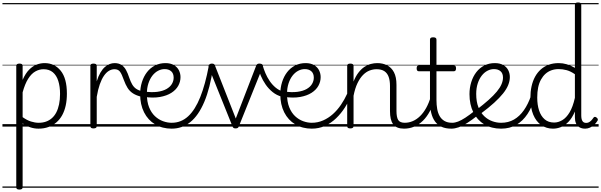

<svg xmlns="http://www.w3.org/2000/svg" viewBox="-20 -1035 4915 1570"><path d="M139 515Q125 515 119 510.5Q113 506 113 496V-496Q113 -506 119.5 -510.5Q126 -515 140 -515Q153 -515 159 -510.5Q165 -506 165 -496V-382Q189 -436 218.5 -465.5Q248 -495 280 -507Q312 -519 345 -519Q426 -519 476.5 -456.5Q527 -394 527 -269Q527 -217 517.5 -173Q508 -129 489 -94Q470 -59 441.5 -34.5Q413 -10 376.5 3.5Q340 17 295 17Q261 17 229 6.5Q197 -4 165 -26V496Q165 506 158.5 510.5Q152 515 139 515ZM165 -77Q200 -52 233 -41.5Q266 -31 297 -31Q329 -31 356 -40.5Q383 -50 404.5 -69Q426 -88 440.5 -116Q455 -144 463 -182Q471 -220 471 -267Q471 -328 456.5 -373.5Q442 -419 412 -444Q382 -469 336 -469Q301 -469 268.5 -450.5Q236 -432 210 -390.5Q184 -349 165 -280ZM0 490H597V500H0ZM0 -20H597V0H0ZM0 -505H597V-500H0ZM0 -1010H597V-1000H0Z M744 15Q731 15 725 10.5Q719 6 719 -4V-496Q719 -506 725 -510.5Q731 -515 744 -515Q758 -515 764.5 -510.5Q771 -506 771 -496V-370Q784 -412 801 -441Q818 -470 837.5 -487Q857 -504 877 -511.5Q897 -519 917 -519Q927 -519 932.5 -511.5Q938 -504 938 -494Q938 -484 932.5 -476.5Q927 -469 916 -469Q893 -469 871 -456Q849 -443 830 -415.5Q811 -388 796 -345.5Q781 -303 771 -243V-4Q771 6 764.5 10.5Q758 15 744 15ZM587 490H991V500H587ZM587 -20H991V0H587ZM587 -505H991V-500H587ZM587 -1010H991V-1000H587Z M1140 -243Q1096 -253 1068 -271Q1040 -289 1023 -316.5Q1006 -344 993 -380Q976 -429 961 -449Q946 -469 916 -469Q905 -469 899.5 -476.5Q894 -484 894 -494Q894 -504 899.5 -511.5Q905 -519 916 -519Q951 -519 973.5 -504Q996 -489 1010.5 -462.5Q1025 -436 1037 -399Q1048 -367 1061 -344.5Q1074 -322 1094 -308.5Q1114 -295 1147 -287Q1157 -285 1161 -277.5Q1165 -270 1164 -261.5Q1163 -253 1157 -247Q1151 -241 1140 -243ZM991 490H1054V500H991ZM991 -20H1054V0H991ZM991 -505H1054V-500H991ZM991 -1010H1054V-1000H991Z M1157 -287Q1219 -278 1265 -284Q1311 -290 1341 -307Q1371 -324 1385.5 -348.5Q1400 -373 1400 -400Q1400 -434 1380 -452Q1360 -470 1326 -470Q1299 -470 1273 -456.5Q1247 -443 1226.5 -417Q1206 -391 1193.5 -353Q1181 -315 1181 -267Q1181 -203 1199 -158Q1217 -113 1247 -85Q1277 -57 1313 -44Q1349 -31 1384 -31Q1396 -31 1401.5 -23.5Q1407 -16 1407 -7Q1407 2 1401.5 9.5Q1396 17 1384 17Q1307 17 1248.5 -18Q1190 -53 1158 -116.5Q1126 -180 1126 -265Q1126 -317 1140.5 -363.5Q1155 -410 1182 -445Q1209 -480 1247.5 -499.5Q1286 -519 1333 -519Q1375 -519 1402.5 -502.5Q1430 -486 1443 -460Q1456 -434 1456 -404Q1456 -367 1437.5 -333.5Q1419 -300 1381.5 -276Q1344 -252 1288 -242Q1232 -232 1157 -243ZM1053 490H1541V500H1053ZM1053 -20H1541V0H1053ZM1053 -505H1541V-500H1053ZM1053 -1010H1541V-1000H1053Z M1384 17Q1375 17 1370 10Q1365 3 1365 -6.5Q1365 -16 1370 -23.5Q1375 -31 1384 -31Q1461 -31 1518.5 -84Q1576 -137 1617.5 -241Q1659 -345 1687 -495Q1689 -504 1698.5 -504.5Q1708 -505 1716.5 -500Q1725 -495 1723 -486Q1698 -314 1650.5 -202Q1603 -90 1536 -36.5Q1469 17 1384 17ZM1541 490H1654V500H1541ZM1541 -20H1654V0H1541ZM1541 -505H1654V-500H1541ZM1541 -1010H1654V-1000H1541Z M1907 15Q1893 15 1888 10Q1883 5 1880 -4L1687 -484Q1682 -496 1689.5 -505.5Q1697 -515 1713 -515Q1725 -515 1730.5 -510.5Q1736 -506 1739 -496L1908 -66L2074 -496Q2078 -506 2083.5 -510.5Q2089 -515 2100 -515Q2119 -515 2126 -506.5Q2133 -498 2127 -484L1934 -4Q1931 5 1925.5 10Q1920 15 1907 15ZM1653 490H2162V500H1653ZM1653 -20H2162V0H1653ZM1653 -505H2162V-500H1653ZM1653 -1010H2162V-1000H1653Z M2285 -244Q2243 -255 2209.5 -282Q2176 -309 2152 -344Q2128 -379 2112.5 -416Q2097 -453 2092 -484Q2090 -492 2094.5 -497.5Q2099 -503 2106.5 -506Q2114 -509 2120 -508Q2126 -507 2128 -500Q2136 -471 2150 -437.5Q2164 -404 2185 -373Q2206 -342 2233.5 -319Q2261 -296 2295 -286Q2304 -283 2306.5 -276Q2309 -269 2307 -260.5Q2305 -252 2299.5 -247Q2294 -242 2285 -244ZM2162 490H2200V500H2162ZM2162 -20H2200V0H2162ZM2162 -505H2200V-500H2162ZM2162 -1010H2200V-1000H2162Z M2303 -287Q2365 -278 2411 -284Q2457 -290 2487 -307Q2517 -324 2531.5 -348.5Q2546 -373 2546 -400Q2546 -434 2526 -452Q2506 -470 2472 -470Q2445 -470 2419 -456.5Q2393 -443 2372.5 -417Q2352 -391 2339.5 -353Q2327 -315 2327 -267Q2327 -203 2345 -158Q2363 -113 2393 -85Q2423 -57 2459 -44Q2495 -31 2530 -31Q2542 -31 2547.5 -23.5Q2553 -16 2553 -7Q2553 2 2547.5 9.5Q2542 17 2530 17Q2453 17 2394.5 -18Q2336 -53 2304 -116.5Q2272 -180 2272 -265Q2272 -317 2286.5 -363.5Q2301 -410 2328 -445Q2355 -480 2393.5 -499.5Q2432 -519 2479 -519Q2521 -519 2548.5 -502.5Q2576 -486 2589 -460Q2602 -434 2602 -404Q2602 -367 2583.5 -333.5Q2565 -300 2527.5 -276Q2490 -252 2434 -242Q2378 -232 2303 -243ZM2199 490H2687V500H2199ZM2199 -20H2687V0H2199ZM2199 -505H2687V-500H2199ZM2199 -1010H2687V-1000H2199Z M2529 17Q2521 17 2516 10Q2511 3 2511 -6.5Q2511 -16 2516 -23.5Q2521 -31 2529 -31Q2578 -31 2621.5 -50Q2665 -69 2701.5 -101.5Q2738 -134 2768 -178Q2798 -222 2820 -271Q2825 -280 2833.5 -279Q2842 -278 2848.5 -271Q2855 -264 2851 -255Q2831 -204 2800 -155.5Q2769 -107 2728.5 -68Q2688 -29 2638 -6Q2588 17 2529 17ZM2687 490V500ZM2687 -20V0ZM2687 -505V-500ZM2687 -1010V-1000Z M3285 17Q3253 17 3230.5 8Q3208 -1 3194.5 -19.5Q3181 -38 3175 -64.5Q3169 -91 3169 -126V-332Q3169 -376 3158 -406.5Q3147 -437 3123 -453Q3099 -469 3059 -469Q3030 -469 3001.5 -458Q2973 -447 2948 -421.5Q2923 -396 2903 -354.5Q2883 -313 2871 -252V-4Q2871 6 2864.5 10.5Q2858 15 2844 15Q2831 15 2825 10.5Q2819 6 2819 -4V-496Q2819 -506 2825 -510.5Q2831 -515 2844 -515Q2858 -515 2864.5 -510.5Q2871 -506 2871 -496V-368Q2888 -411 2910.5 -440.5Q2933 -470 2959 -487.5Q2985 -505 3012 -512Q3039 -519 3065 -519Q3110 -519 3145.5 -501Q3181 -483 3201.5 -444Q3222 -405 3222 -341V-128Q3222 -77 3236 -54Q3250 -31 3291 -31Q3301 -31 3305.5 -23.5Q3310 -16 3309.5 -7Q3309 2 3303 9.5Q3297 17 3285 17ZM2687 490H3358V500H2687ZM2687 -20H3358V0H2687ZM2687 -505H3358V-500H2687ZM2687 -1010H3358V-1000H2687Z M3283 17Q3272 17 3266.5 9.5Q3261 2 3261.5 -7Q3262 -16 3269 -23.5Q3276 -31 3289 -31Q3324 -31 3356 -45Q3388 -59 3415.5 -86Q3443 -113 3465 -152.5Q3487 -192 3502 -243Q3505 -253 3514 -253Q3523 -253 3530 -246.5Q3537 -240 3534 -230Q3519 -171 3495 -125.5Q3471 -80 3438.5 -48Q3406 -16 3367 0.5Q3328 17 3283 17ZM3358 490V500ZM3358 -20V0ZM3358 -505V-500ZM3358 -1010V-1000Z M3671 17Q3624 17 3591 2Q3558 -13 3537 -42Q3516 -71 3506 -112.5Q3496 -154 3496 -206V-452H3406Q3396 -452 3391.5 -458Q3387 -464 3387 -476Q3387 -489 3391.5 -494.5Q3396 -500 3406 -500H3496V-711Q3496 -721 3502.5 -725.5Q3509 -730 3522 -730Q3535 -730 3542 -725.5Q3549 -721 3549 -711V-500H3689Q3700 -500 3704.5 -494.5Q3709 -489 3709 -476Q3709 -464 3704.5 -458Q3700 -452 3689 -452H3549V-217Q3549 -178 3555 -144Q3561 -110 3575.5 -85Q3590 -60 3615 -45.5Q3640 -31 3678 -31Q3688 -31 3693 -23.5Q3698 -16 3697.5 -7Q3697 2 3690.5 9.5Q3684 17 3671 17ZM3358 490H3746V500H3358ZM3358 -20H3746V0H3358ZM3358 -505H3746V-500H3358ZM3358 -1010H3746V-1000H3358Z M3671 17Q3660 17 3654.5 9.5Q3649 2 3649.5 -7Q3650 -16 3657 -23.5Q3664 -31 3677 -31Q3700 -31 3726 -41Q3752 -51 3785 -72.5Q3818 -94 3862 -129Q3869 -135 3877 -132Q3885 -129 3890 -122Q3895 -115 3894.5 -106Q3894 -97 3886 -91Q3839 -54 3800.5 -29.5Q3762 -5 3730.5 6Q3699 17 3671 17ZM3746 490V500ZM3746 -20V0ZM3746 -505V-500ZM3746 -1010V-1000Z M3875 -136Q3933 -180 3974.5 -217Q4016 -254 4042.5 -286Q4069 -318 4081 -346.5Q4093 -375 4093 -401Q4093 -435 4073 -452.5Q4053 -470 4019 -470Q3992 -470 3966 -456.5Q3940 -443 3919.5 -417Q3899 -391 3886.5 -353Q3874 -315 3874 -267Q3874 -203 3892 -158Q3910 -113 3939.5 -85Q3969 -57 4005 -44Q4041 -31 4077 -31Q4089 -31 4094.5 -23.5Q4100 -16 4100 -7Q4100 2 4094.5 9.5Q4089 17 4077 17Q3999 17 3940.5 -18Q3882 -53 3850.5 -116.5Q3819 -180 3819 -265Q3819 -317 3833.5 -363.5Q3848 -410 3875 -445Q3902 -480 3940.5 -499.5Q3979 -519 4026 -519Q4068 -519 4095.5 -503Q4123 -487 4136 -461Q4149 -435 4149 -405Q4149 -373 4135.5 -339.5Q4122 -306 4093.5 -270.5Q4065 -235 4020.5 -194.5Q3976 -154 3913 -107ZM3746 490H4234V500H3746ZM3746 -20H4234V0H3746ZM3746 -505H4234V-500H3746ZM3746 -1010H4234V-1000H3746Z M4078 17Q4067 17 4061.5 9.5Q4056 2 4056 -7Q4056 -16 4061.5 -23.5Q4067 -31 4078 -31Q4137 -31 4183 -57.5Q4229 -84 4264 -134Q4299 -184 4322 -252Q4325 -261 4333.5 -262Q4342 -263 4349 -257.5Q4356 -252 4354 -241Q4332 -161 4293.5 -103Q4255 -45 4201.5 -14Q4148 17 4078 17ZM4234 490V500ZM4234 -20V0ZM4234 -505V-500ZM4234 -1010V-1000Z M4502 17Q4448 17 4406 -12Q4364 -41 4340.5 -97Q4317 -153 4317 -234Q4317 -285 4326.5 -328.5Q4336 -372 4355 -407Q4374 -442 4402 -467Q4430 -492 4466.5 -505.5Q4503 -519 4549 -519Q4582 -519 4614.5 -509.5Q4647 -500 4681 -480V-996Q4681 -1006 4687.5 -1010.5Q4694 -1015 4707 -1015Q4721 -1015 4727 -1010.5Q4733 -1006 4733 -996V-92Q4733 -61 4742.5 -45.5Q4752 -30 4773 -30Q4784 -30 4794 -34.5Q4804 -39 4814 -49Q4824 -59 4834 -74Q4839 -80 4845.5 -79.5Q4852 -79 4859 -73Q4866 -68 4868 -61Q4870 -54 4866 -48Q4854 -28 4838 -13.5Q4822 1 4803 9Q4784 17 4765 17Q4737 17 4718 5.5Q4699 -6 4690 -26.5Q4681 -47 4681 -76Q4681 -88 4681 -100Q4681 -112 4681 -123Q4658 -69 4628 -38.5Q4598 -8 4566 4.5Q4534 17 4502 17ZM4373 -237Q4373 -178 4388 -132Q4403 -86 4433.5 -59.5Q4464 -33 4511 -33Q4545 -33 4578 -52.5Q4611 -72 4637.5 -116Q4664 -160 4681 -235V-428Q4645 -453 4612.5 -461.5Q4580 -470 4548 -470Q4516 -470 4488.5 -460Q4461 -450 4440 -431Q4419 -412 4403.5 -384Q4388 -356 4380.5 -319.5Q4373 -283 4373 -237ZM4234 490H4875V500H4234ZM4234 -20H4875V0H4234ZM4234 -505H4875V-500H4234ZM4234 -1010H4875V-1000H4234Z"/></svg>

Font: Playwrite NG Modern Guides
Style: Regular
Weight: 400
Designer: Veronika Burian, José Scaglione
Foundry: TypeTogether
Version: Version 1.003